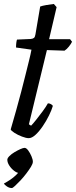

<svg xmlns="http://www.w3.org/2000/svg" viewBox="-23 -698 384 970"><path d="M122 0Q109 0 88 -8Q67 -16 50.5 -26.5Q34 -37 31 -44Q45 -92 58.5 -140Q72 -188 84 -234Q96 -280 106 -320.5Q116 -361 124 -393Q132 -425 136 -447L58 -458Q58 -471 59.5 -482.5Q61 -494 63 -498L132 -501Q143 -502 148.5 -506.5Q154 -511 156 -524L180 -665Q191 -669 211 -672.5Q231 -676 249 -678L263 -662L225 -500H331L341 -487Q335 -475 324.5 -462Q314 -449 303 -442L214 -445L123 -70L134 -63Q143 -72 159 -92Q175 -112 192 -135Q209 -158 219 -176Q228 -176 235 -171.5Q242 -167 244 -163Q238 -142 224.5 -114.5Q211 -87 193 -60.5Q175 -34 156.5 -17Q138 0 122 0ZM37 252Q24 252 12 244Q0 236 -3 229Q14 220 29.5 209.5Q45 199 58 186.5Q71 174 78 163L74 176Q63 176 48.5 165Q34 154 24 138.5Q14 123 14 109Q14 101 24.5 90.5Q35 80 50 71Q65 62 79.5 55.5Q94 49 101 49Q110 49 119.5 62Q129 75 136 91.5Q143 108 143 119Q143 129 133.5 144.5Q124 160 110 178.5Q96 197 80.5 213.5Q65 230 53 241Q41 252 37 252Z"/></svg>

Font: Texturina 12pt
Style: Italic
Weight: 400
Italic angle: -11°
Designer: Guillermo Torres Carreño
Foundry: Omnibus-Type
Version: Version 1.002